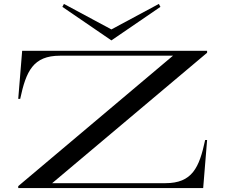

<svg xmlns="http://www.w3.org/2000/svg" viewBox="-20 -959 1149 979"><path d="M73 0H1016L1036 -245H1026C996 -104 960 -25 823 -25H246L1036 -690V-700H93L73 -455H83C113 -596 149 -675 286 -675H862L73 -10ZM298 -924 548 -753 798 -924 790 -939 548 -809 306 -939Z"/></svg>

Font: Sprat Extended
Style: Regular
Weight: 400
Width: 9
Designer: Ethan Nakache
Foundry: Collletttivo
Version: Version 2.000;Glyphs 3.2 (3217)